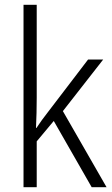

<svg xmlns="http://www.w3.org/2000/svg" viewBox="-20 -780 468 800"><path d="M133 -760H78V0H133V-191L204 -276L362 0H424L242 -317L410 -532H347L179 -312Q153 -279 132 -247H130Q133 -310 133 -373Z"/></svg>

Font: Noto Sans UI SemiCondensed Light
Style: Regular
Weight: 300
Width: 4
Designer: Monotype Design Team
Foundry: Monotype Imaging Inc.
Version: Version 1.901